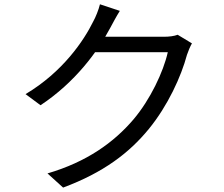

<svg xmlns="http://www.w3.org/2000/svg" viewBox="-20 -827 1040 892"><path d="M871.7 -625.5 805.4 -665.5C789.2 -659.3 766.9 -656.2 740 -656.2C708.6 -656.2 461.4 -656.2 421.1 -656.2L389.1 -584.4H759.5C739.2 -493.2 677.7 -363.6 600.1 -272.2C509 -165.6 384.2 -75.1 200.6 -21.3L273.2 44.5C460.6 -25.2 580.4 -116.6 671.3 -227.7C760.2 -336.4 821.6 -471.5 848.6 -572.2C853.7 -588.1 863.6 -611.4 871.7 -625.5ZM536.7 -776.5 444.4 -807.1C438.3 -781.5 423.5 -745.3 413.4 -727.7C369.6 -638.2 271.5 -492.6 98.7 -389.7L168.3 -338.1C329.1 -444.5 433.9 -587.6 492.5 -698.1C502.5 -716.8 520.3 -750.5 536.7 -776.5Z"/></svg>

Font: Source Han Sans JP VF
Style: Regular
Weight: 250
Designer: Ryoko NISHIZUKA 西塚涼子 (kana, bopomofo & ideographs); Paul D. Hunt (Latin, Greek & Cyrillic); Sandoll Communications 산돌커뮤니
Foundry: Adobe
Version: Version 2.004;hotconv 1.0.118;makeotfexe 2.5.65603